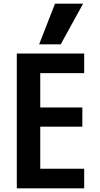

<svg xmlns="http://www.w3.org/2000/svg" viewBox="-20 -1020 540 1040"><path d="M71 0V-730H436V-624H198V-438H426V-334H198V-106H436V0ZM309 -780H192L278 -1000H430Z"/></svg>

Font: M PLUS 1 Code SemiBold
Style: Regular
Weight: 600
Designer: Coji Morishita
Foundry: UNDERFOREST DESIGN
Version: Version 1.005